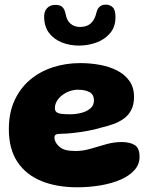

<svg xmlns="http://www.w3.org/2000/svg" viewBox="-20 -760 647 822"><path d="M309.9 41.8Q222.8 41.8 156.9 14.9Q91 -12 54.4 -67.2Q17.9 -122.4 17.9 -206.8Q17.9 -276.4 41.8 -329.1Q65.8 -381.9 107.9 -417.7Q150.1 -453.5 205.5 -471.7Q260.9 -489.9 323.6 -489.9Q366.2 -489.9 407.2 -482.4Q448.1 -475 481.3 -458.1Q514.5 -441.2 534.1 -413.4Q553.8 -385.6 553.8 -345.2Q553.8 -312.4 542.2 -289.8Q530.8 -267.2 510.6 -252.5Q490.4 -237.8 464.2 -228.4Q438 -219.1 408.6 -212.4Q387.4 -205.6 355.9 -199.9Q324.4 -194.1 293.1 -190.7Q261.8 -187.2 240.6 -187.2Q225.4 -187.2 219.2 -183.7Q213.1 -180.1 213.1 -170.8Q213.1 -162.9 217.2 -153.7Q221.4 -144.5 229.2 -136.8Q242.1 -122.9 260.1 -118.2Q278 -113.5 303.4 -113.5Q334.8 -113.5 367.6 -123.1Q400.5 -132.8 433.9 -142.3Q467.4 -151.9 501.1 -151.9Q535.9 -151.9 556.7 -139.1Q577.5 -126.2 577.5 -88.5Q577.5 -56.2 555.6 -31.8Q533.8 -7.2 496.2 9.1Q458.6 25.4 410.4 33.6Q362.2 41.8 309.9 41.8ZM281.8 -270.8Q304.9 -270.8 328 -276.7Q351.1 -282.6 366.7 -295.7Q382.2 -308.8 382.2 -329.8Q382.2 -355.6 362.8 -365.8Q343.4 -375.9 314 -375.9Q295.8 -375.9 278.1 -369.6Q260.4 -363.4 246.2 -352.4Q232 -341.4 223.5 -327.2Q215 -313 215 -297Q215 -285.4 222.3 -279.8Q229.6 -274.1 244.6 -272.4Q259.5 -270.8 281.8 -270.8ZM318.4 -564.8Q279.2 -564.8 245.1 -578.1Q210.9 -591.5 189.9 -619.1Q169 -646.8 169 -689.4Q169 -712 182 -725.6Q195 -739.1 216.1 -739.1Q240 -739.1 248.8 -728.2Q257.6 -717.4 260.8 -700.6Q265.5 -672.4 282.1 -658.5Q298.8 -644.6 321.8 -644.6Q341.1 -644.6 355.1 -651.1Q369.1 -657.6 378.6 -671.4Q388.1 -685.1 393.1 -706.9Q397.5 -724.4 407.8 -732.3Q418 -740.2 432.6 -740.2Q450.1 -740.2 462.2 -729.1Q474.4 -718 474.4 -686.8Q474.4 -645 451.2 -617.8Q428 -590.6 392.2 -577.7Q356.5 -564.8 318.4 -564.8Z"/></svg>

Font: Gluten Thin
Style: Regular
Weight: 100
Designer: Tyler Finck
Foundry: Etcetera Type Company
Version: Version 1.300